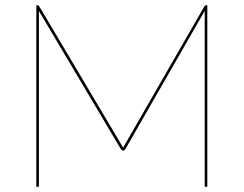

<svg xmlns="http://www.w3.org/2000/svg" viewBox="-20 -720 939 740"><path d="M449 -160.5Q450.5 -158 451.8 -155.8Q453 -153.5 454.5 -150Q456 -153.5 457.2 -155.8Q458.5 -158 460 -160.5L768 -696Q770.5 -700 775 -700H779V0H769V-669Q769 -671.5 769 -674Q769 -676.5 769.5 -679L463 -145Q459.5 -140 456 -140H453Q449.5 -140 446 -145L129.5 -678.5Q130 -676 130 -673.8Q130 -671.5 130 -669V0H120V-700H124Q128.5 -700 131 -696Z"/></svg>

Font: Lato Hairline
Style: Regular
Weight: 250
Designer: Lukasz Dziedzic
Foundry: Lukasz Dziedzic
Version: Version 1.104; Western+Polish opensource